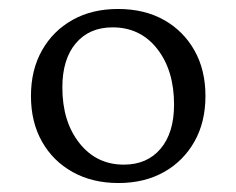

<svg xmlns="http://www.w3.org/2000/svg" viewBox="-20 -726 527 428"><path d="M244 -318Q186 -318 142 -342.5Q98 -367 73.5 -410.5Q49 -454 49 -512Q49 -570 73.5 -613.5Q98 -657 141.5 -681.5Q185 -706 243 -706Q302 -706 345.5 -681.5Q389 -657 413.5 -613.5Q438 -570 438 -512Q438 -454 413.5 -410.5Q389 -367 345.5 -342.5Q302 -318 244 -318ZM256 -359Q308 -359 338 -394.5Q368 -430 368 -493Q368 -569 330.5 -617Q293 -665 231 -665Q179 -665 149 -629.5Q119 -594 119 -531Q119 -455 157 -407Q195 -359 256 -359Z"/></svg>

Font: Hedvig Letters Serif 12pt
Style: Regular
Weight: 400
Designer: Alexander Örn & Tor Weibull
Foundry: Kanon Foundry
Version: Version 1.000; ttfautohint (v1.8.4.7-5d5b)